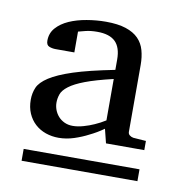

<svg xmlns="http://www.w3.org/2000/svg" viewBox="-53 -729 447 475"><g transform="rotate(10 170.5 -491.5)"><path d="M30.8 -304.2V-334H321.8V-304.2ZM220.2 -543Q176.3 -532.7 150.6 -522.9Q125 -513.2 111.6 -502.9Q98.1 -492.7 94.5 -482.2Q90.8 -471.7 90.8 -460.9Q90.8 -451.7 94.2 -442.6Q97.7 -433.6 103.8 -426.8Q109.9 -419.9 119.1 -415.5Q128.4 -411.1 140.1 -411.1Q152.8 -411.1 167.2 -415.3Q181.6 -419.4 193.4 -424.8Q207 -430.7 220.2 -439ZM229 -382.8 220.2 -418Q203.1 -405.8 184.6 -397Q168.9 -388.7 149.4 -382.3Q129.9 -376 110.8 -376Q93.8 -376 78.4 -381.3Q63 -386.7 51.5 -397.2Q40 -407.7 33.4 -422.9Q26.9 -438 26.9 -457Q26.9 -473.6 33 -487.8Q39.1 -502 59.3 -515.1Q79.6 -528.3 117.7 -540.8Q155.8 -553.2 220.2 -565.9V-591.8Q220.2 -622.1 205.6 -636.5Q190.9 -650.9 160.2 -650.9Q143.1 -650.9 130.6 -647.7Q118.2 -644.5 112.8 -643.1V-590.8H65.9Q57.1 -590.8 49.6 -593.8Q42 -596.7 42 -607.9Q42 -627 54 -640.4Q65.9 -653.8 85.2 -662.4Q104.5 -670.9 128.7 -675Q152.8 -679.2 176.8 -679.2Q207 -679.2 227.1 -672.6Q247.1 -666 258.8 -654.1Q270.5 -642.1 275.1 -625.5Q279.8 -608.9 279.8 -588.9V-420.9Q279.8 -415.5 283.7 -412.4Q287.6 -409.2 293 -408.2L325.2 -405.8V-382.8Z"/></g></svg>

Font: Charis SIL Viet
Style: Regular
Weight: 400
Foundry: SIL International
Version: Version 5.000